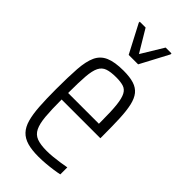

<svg xmlns="http://www.w3.org/2000/svg" viewBox="-230 -772 834 834"><g transform="rotate(45 186.5 -355.0)"><path d="M196 8Q155 8 127.5 0Q100 -8 83 -26Q66 -44 57.5 -74Q49 -104 46 -148.5Q43 -193 43 -254Q43 -329 46.5 -379.5Q50 -430 64 -460.5Q78 -491 109 -504.5Q140 -518 194 -518Q233 -518 258 -510Q283 -502 297.5 -484Q312 -466 319 -435.5Q326 -405 328 -360.5Q330 -316 330 -256V-239H92Q92 -177 95.5 -137Q99 -97 110 -74.5Q121 -52 143.5 -43.5Q166 -35 204 -35Q222 -35 242 -37Q262 -39 282 -42Q302 -45 318 -48V-5Q305 -2 284.5 1Q264 4 241 6Q218 8 196 8ZM281 -259V-296Q281 -357 277 -392.5Q273 -428 263.5 -446Q254 -464 236.5 -469.5Q219 -475 192 -475Q158 -475 138 -468Q118 -461 108 -441Q98 -421 95 -382.5Q92 -344 92 -279H301ZM161 -582 93 -712V-718H129L190 -616L252 -718H288V-712L219 -582Z"/></g></svg>

Font: Saira ExtraCondensed Light
Style: Regular
Weight: 300
Width: 2
Designer: Hector Gatti with collaboration of the Omnibus-Type team
Foundry: Omnibus-Type
Version: Version 1.101